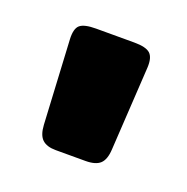

<svg xmlns="http://www.w3.org/2000/svg" viewBox="-56 -754 312 321"><g transform="rotate(20 100.0 -594.0)"><path d="M39 -520 31 -669Q30 -688 37.5 -694.5Q45 -701 66 -701H134Q155 -701 162.5 -694Q170 -687 169 -669L160 -520Q159 -502 151 -494.5Q143 -487 125 -487H72Q56 -487 48 -494.5Q40 -502 39 -520Z"/></g></svg>

Font: Mitr Medium
Style: Regular
Weight: 500
Designer: Thanarat Vachiruckul
Foundry: Cadson Demak
Version: Version 1.002